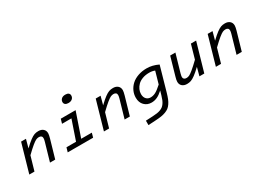

<svg xmlns="http://www.w3.org/2000/svg" viewBox="-23 -1613 3729 2735"><g transform="rotate(-30 1841.5 -245.5)"><path d="M242.2 -464.8 205.1 -328.1Q269 -389.2 311.3 -420.4Q353.5 -451.7 382.8 -461.9Q412.1 -472.2 448.2 -472.2Q497.6 -472.2 526.9 -446.3Q556.2 -420.4 556.2 -376Q556.2 -351.1 541 -296.9L455.1 0H369.1L454.1 -293.9Q463.9 -327.1 463.9 -349.1Q463.9 -371.1 450.2 -382.6Q436.5 -394 413.1 -394Q388.7 -394 365.7 -383.8Q342.8 -373.5 298.8 -337.9Q254.9 -302.2 180.2 -230L113.8 0H28.8L162.1 -464.8Z M1022.9 -603Q991.2 -603 972.4 -616.9Q953.6 -630.9 953.6 -657.2Q953.6 -687 976.3 -708.5Q999 -730 1040.5 -730Q1074.2 -730 1092 -716.3Q1109.9 -702.6 1109.9 -676.8Q1109.9 -644.5 1086.4 -623.8Q1063 -603 1022.9 -603ZM681.6 -71.8H838.9L948.7 -393.1H793.9L814.9 -464.8H1058.6L923.8 -71.8H1098.6L1078.6 0H660.6Z M1469.7 -464.8 1432.6 -328.1Q1496.6 -389.2 1538.8 -420.4Q1581.1 -451.7 1610.4 -461.9Q1639.6 -472.2 1675.8 -472.2Q1725.1 -472.2 1754.4 -446.3Q1783.7 -420.4 1783.7 -376Q1783.7 -351.1 1768.6 -296.9L1682.6 0H1596.7L1681.6 -293.9Q1691.4 -327.1 1691.4 -349.1Q1691.4 -371.1 1677.7 -382.6Q1664.1 -394 1640.6 -394Q1616.2 -394 1593.3 -383.8Q1570.3 -373.5 1526.4 -337.9Q1482.4 -302.2 1407.7 -230L1341.3 0H1256.3L1389.6 -464.8Z M2222.2 -36.1 2242.2 -105Q2190.4 -57.1 2145.3 -36.6Q2100.1 -16.1 2052.2 -16.1Q1981.9 -16.1 1935.5 -62.7Q1889.2 -109.4 1889.2 -188Q1889.2 -246.1 1913.3 -298.3Q1937.5 -350.6 1980.7 -389.9Q2023.9 -429.2 2088.9 -452.1Q2153.8 -475.1 2230.5 -475.1Q2325.2 -475.1 2420.4 -429.2L2307.1 -30.8Q2292 22 2277.3 58.6Q2262.7 95.2 2242.4 124.8Q2222.2 154.3 2199 172.4Q2175.8 190.4 2141.6 203.4Q2107.4 216.3 2066.9 222.7Q2026.4 229 1969.2 231.9L1851.1 238.8V166L1967.3 160.2Q2009.3 158.2 2039.6 153.6Q2069.8 148.9 2095.5 139.2Q2121.1 129.4 2138.9 115.7Q2156.7 102.1 2172.4 79.8Q2188 57.6 2199.5 30.3Q2210.9 2.9 2222.2 -36.1ZM1979.5 -195.8Q1979.5 -145.5 2006.6 -116.2Q2033.7 -86.9 2077.1 -86.9Q2117.7 -86.9 2158.2 -107.4Q2198.7 -127.9 2266.1 -189L2322.3 -386.2Q2283.2 -402.8 2231.4 -402.8Q2169.9 -402.8 2120.4 -384.3Q2070.8 -365.7 2041 -335.4Q2011.2 -305.2 1995.4 -269.3Q1979.5 -233.4 1979.5 -195.8Z M2827.1 0 2863.3 -134.8Q2800.8 -75.2 2758.3 -44.2Q2715.8 -13.2 2686.8 -3.2Q2657.7 6.8 2622.1 6.8Q2573.2 6.8 2543.7 -19Q2514.2 -44.9 2514.2 -88.9Q2514.2 -118.2 2529.3 -168L2614.3 -464.8H2700.2L2615.2 -170.9Q2605 -131.8 2605 -116.2Q2605 -94.7 2618.9 -82.8Q2632.8 -70.8 2657.2 -70.8Q2681.2 -70.8 2704.1 -81.5Q2727.1 -92.3 2770.8 -128.2Q2814.5 -164.1 2890.1 -236.8L2955.1 -464.8H3041L2907.2 0Z M3311 -464.8 3273.9 -328.1Q3337.9 -389.2 3380.1 -420.4Q3422.4 -451.7 3451.7 -461.9Q3481 -472.2 3517.1 -472.2Q3566.4 -472.2 3595.7 -446.3Q3625 -420.4 3625 -376Q3625 -351.1 3609.9 -296.9L3523.9 0H3438L3522.9 -293.9Q3532.7 -327.1 3532.7 -349.1Q3532.7 -371.1 3519 -382.6Q3505.4 -394 3481.9 -394Q3457.5 -394 3434.6 -383.8Q3411.6 -373.5 3367.7 -337.9Q3323.7 -302.2 3249 -230L3182.6 0H3097.7L3231 -464.8Z"/></g></svg>

Font: IntelOne Mono
Style: Italic
Weight: 400
Italic angle: -16°
Designer: Fred Shallcrass
Foundry: Frere-Jones Type LLC
Version: Version 1.200;hotconv 1.1.0;makeotfexe 2.6.0;FJTRelease1.2